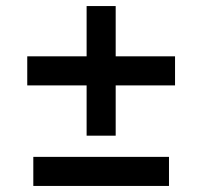

<svg xmlns="http://www.w3.org/2000/svg" viewBox="-20 -615 668 634"><path d="M266 -167H362V-333H558V-429H362V-595H266V-429H70V-333H266ZM90 -1H538V-97H90Z"/></svg>

Font: Finlandica Medium
Style: Regular
Weight: 500
Designer: Niklas Ekholm, Juho Hiilivirta, Jaakko Suomalainen
Foundry: Helsinki Type Studio
Version: Version 2.000;Glyphs 3.2 (3202)